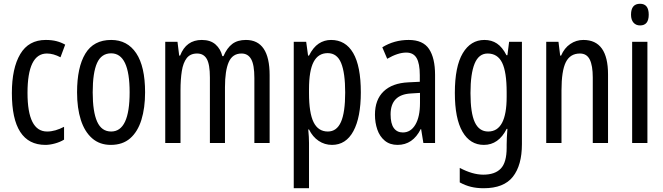

<svg xmlns="http://www.w3.org/2000/svg" viewBox="-20 -759 3521 1019"><path d="M221 10Q43 10 43 -265Q43 -397 87.5 -472Q132 -547 223 -547Q255 -547 280 -540.5Q305 -534 326 -522L301 -455Q263 -475 229 -475Q126 -475 126 -266Q126 -61 230 -61Q252 -61 274.5 -67.5Q297 -74 320 -86V-18Q299 -5 271.5 2.5Q244 10 221 10Z M750 -269Q750 -186 730.5 -123Q711 -60 671 -25Q631 10 568 10Q509 10 469 -25Q429 -60 409 -122.5Q389 -185 389 -269Q389 -402 433 -474.5Q477 -547 570 -547Q656 -547 703 -476.5Q750 -406 750 -269ZM472 -269Q472 -166 495.5 -113.5Q519 -61 570 -61Q668 -61 668 -269Q668 -476 570 -476Q518 -476 495 -424.5Q472 -373 472 -269Z M1285 -547Q1411 -547 1411 -360V0H1330V-345Q1330 -415 1313 -445Q1296 -475 1262 -475Q1214 -475 1194 -429.5Q1174 -384 1174 -296V0H1094V-348Q1094 -417 1077.5 -446Q1061 -475 1026 -475Q990 -475 971 -450.5Q952 -426 945 -382Q938 -338 938 -281V0H857V-537H922L931 -464H936Q968 -547 1051 -547Q1097 -547 1124 -523Q1151 -499 1160 -461H1166Q1185 -505 1213 -526Q1241 -547 1285 -547Z M1737 -547Q1814 -547 1854.5 -477.5Q1895 -408 1895 -269Q1895 -136 1855.5 -63Q1816 10 1742 10Q1703 10 1671 -11.5Q1639 -33 1620 -72H1616Q1618 -51 1619 -33Q1620 -15 1620 0V240H1539V-537H1605L1615 -464H1620Q1642 -508 1671.5 -527.5Q1701 -547 1737 -547ZM1719 -477Q1669 -477 1644.5 -430.5Q1620 -384 1620 -285V-265Q1620 -159 1644.5 -110Q1669 -61 1720 -61Q1767 -61 1789.5 -111.5Q1812 -162 1812 -268Q1812 -372 1790.5 -424.5Q1769 -477 1719 -477Z M2149 -547Q2225 -547 2257 -499Q2289 -451 2289 -362V0H2227L2215 -74H2213Q2171 10 2090 10Q2049 10 2022 -12.5Q1995 -35 1982.5 -71.5Q1970 -108 1970 -150Q1970 -230 2016 -274Q2062 -318 2147 -322L2208 -325V-360Q2208 -422 2191 -451Q2174 -480 2136 -480Q2092 -480 2035 -447L2009 -508Q2072 -547 2149 -547ZM2161 -263Q2053 -257 2053 -152Q2053 -103 2070 -79.5Q2087 -56 2118 -56Q2160 -56 2184.5 -97.5Q2209 -139 2209 -212V-266Z M2551 -547Q2589 -547 2617.5 -528Q2646 -509 2668 -466H2673L2682 -537H2750V6Q2750 118 2702 179Q2654 240 2547 240Q2510 240 2479.5 232.5Q2449 225 2420 209V132Q2488 168 2545 168Q2607 168 2638 135.5Q2669 103 2669 25V9Q2669 -8 2670 -29.5Q2671 -51 2673 -75H2669Q2626 10 2548 10Q2475 10 2434.5 -60Q2394 -130 2394 -266Q2394 -406 2436 -476.5Q2478 -547 2551 -547ZM2568 -475Q2521 -475 2499 -421.5Q2477 -368 2477 -265Q2477 -159 2500 -110Q2523 -61 2571 -61Q2669 -61 2669 -245V-270Q2669 -377 2645 -426Q2621 -475 2568 -475Z M3076 -547Q3207 -547 3207 -364V0H3126V-348Q3126 -411 3110 -443Q3094 -475 3058 -475Q3006 -475 2983 -429Q2960 -383 2960 -279V0H2879V-537H2944L2953 -464H2958Q2975 -504 3006.5 -525.5Q3038 -547 3076 -547Z M3377 -739Q3423 -739 3423 -681Q3423 -624 3377 -624Q3355 -624 3342 -639Q3329 -654 3329 -681Q3329 -739 3377 -739ZM3416 -537V0H3335V-537Z"/></svg>

Font: Noto Sans Lao ExtraCondensed
Style: Regular
Weight: 400
Width: 2
Designer: Monotype Design Team
Foundry: Monotype Imaging Inc.
Version: Version 2.003; ttfautohint (v1.8.4.7-5d5b)